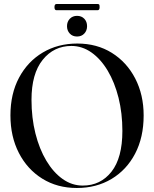

<svg xmlns="http://www.w3.org/2000/svg" viewBox="-20 -927 768 957"><path d="M365.5 -710Q463 -710 537.5 -663.5Q612 -617 654 -535.8Q696 -454.5 696 -351.5Q696 -242.5 653.5 -161.2Q611 -80 535.8 -35Q460.5 10 363 10Q265.5 10 190.8 -36.5Q116 -83 74 -164.8Q32 -246.5 32 -352Q32 -459.5 75 -540Q118 -620.5 193.2 -665.2Q268.5 -710 365.5 -710ZM590 -274.5Q590 -363 570.8 -439.8Q551.5 -516.5 516.8 -574.8Q482 -633 435.8 -665.5Q389.5 -698 336 -698Q248.5 -698 192.8 -628.8Q137 -559.5 137 -429.5Q137 -340 156.5 -262.2Q176 -184.5 211 -126Q246 -67.5 292.2 -34.8Q338.5 -2 392.5 -2Q481 -2 535.5 -71Q590 -140 590 -274.5ZM364 -745Q341.5 -745 327.8 -759.8Q314 -774.5 314 -796.5Q314 -819 328 -833.5Q342 -848 364 -848Q386.5 -848 400.2 -833.5Q414 -819 414 -796.5Q414 -774.5 400.2 -759.8Q386.5 -745 364 -745ZM251.5 -891.5Q251.5 -907 261.5 -907H466.5Q472.5 -907 474.5 -904.2Q476.5 -901.5 476.5 -891.5Q476.5 -876 466.5 -876H261.5Q251.5 -876 251.5 -891.5Z"/></svg>

Font: Fraunces144ptRegular
Style: Regular
Weight: 400
Version: Version 1.000;[0bf87f6ff]